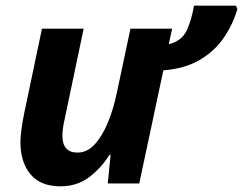

<svg xmlns="http://www.w3.org/2000/svg" viewBox="-20 -647 857 677"><path d="M193 10Q123 10 87.5 -32.5Q52 -75 52 -147Q52 -165 56 -193.5Q60 -222 66 -251L128 -546H275L208 -227Q200 -192 200 -169Q200 -109 253 -109Q287 -109 313.5 -137.5Q340 -166 360 -214Q380 -262 392 -320L440 -546H587L575 -491Q622 -503 639 -541Q656 -579 664 -627H812L817 -615Q801 -560 768.5 -513Q736 -466 684 -435.5Q632 -405 556 -399L471 0H360L370 -101H366Q335 -52 292.5 -21Q250 10 193 10Z"/></svg>

Font: Noto IKEA Latin
Style: Bold Italic
Weight: 700
Italic angle: -12°
Designer: Monotype Design Team
Foundry: Monotype Imaging Inc.
Version: Version 1.0